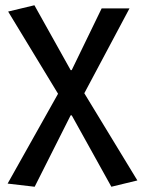

<svg xmlns="http://www.w3.org/2000/svg" viewBox="-20 -521 543 731"><path d="M112 190 9 178 201 -164 11 -477 111 -501 249 -254H253L367 -489H473L301 -166L503 166L404 190L253 -82H249Z"/></svg>

Font: Assistant SemiBold
Style: Regular
Weight: 600
Designer: Hebrew By Ben Nathan, Latin by Paul Hunt
Version: Version 3.000